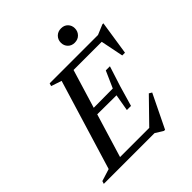

<svg xmlns="http://www.w3.org/2000/svg" viewBox="-266 -1010 1185 1185"><g transform="rotate(-45 326.5 -417.5)"><path d="M242.5 -633.5 174 -656.5 179.5 -675H356L151 0H-23L-17 -18.5L63 -43.5ZM585.5 -641.5 611 -629H282.5L298 -675H601.5L667 -702.5H676L642 -480H618ZM471 31.5 420 0H91.5L106.5 -46H456L408 -34L568.5 -198.5L587 -187.5L480.5 31.5ZM436 -221.5H400L419 -331L195 -332.5L208 -375.5L432.5 -377L481 -486.5H517L474.5 -354ZM466.5 -742.5Q439.5 -742.5 422.5 -760Q405.5 -777.5 405.5 -803Q405.5 -829.5 423.2 -847.5Q441 -865.5 469 -865.5Q496.5 -865.5 513.2 -848.2Q530 -831 530 -805.5Q530 -779 512.5 -760.8Q495 -742.5 466.5 -742.5Z"/></g></svg>

Font: Newsreader 24pt Medium
Style: Italic
Weight: 500
Italic angle: -17°
Designer: Hugues Gentile
Foundry: Production Type
Version: Version 1.003